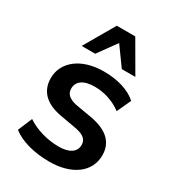

<svg xmlns="http://www.w3.org/2000/svg" viewBox="-192 -900 921 1019"><g transform="rotate(30 268.0 -391.0)"><path d="M270 10.7C405.3 10.7 498 -54.7 498 -159.2C498 -238.3 446.3 -284.7 350.6 -303.7L243.2 -322.3C196.8 -332.5 177.2 -353.5 177.2 -383.8C177.2 -426.8 210.9 -455.1 282.2 -455.1C340.8 -455.1 400.4 -435.1 446.3 -400.4L485.8 -486.3C439.9 -527.8 367.2 -549.3 283.7 -549.3C142.1 -549.3 55.7 -475.1 55.7 -378.4C55.7 -300.8 103.5 -250.5 197.8 -232.4L306.6 -212.9C354.5 -202.6 375 -184.1 375 -151.9C375 -108.9 338.9 -83.5 273.4 -83.5C203.6 -83.5 130.9 -104.5 78.6 -140.1L42 -52.7C91.8 -13.2 174.3 10.7 270 10.7ZM195.3 -607.4 276.9 -720.2 358.4 -607.4H441.4L333.5 -793.5H220.2L112.3 -607.4Z"/></g></svg>

Font: Winston SemiBold
Style: Regular
Weight: 600
Designer: Vernon Adams, Kim Jin-seong, David Berlow, Cristiano Sobral
Foundry: The Winston Project Authors
Version: Version 3.004